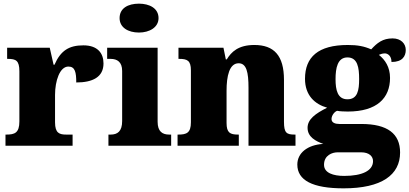

<svg xmlns="http://www.w3.org/2000/svg" viewBox="-20 -797 2239 1050"><path d="M10 0H377V-61H342C305 -61 281 -69 281 -128V-278C281 -355 307 -433 354 -433C391 -433 397 -401 397 -346C486 -346 546 -375 546 -450C546 -506 514 -549 436 -549C358 -549 312 -521 278 -443H273L252 -536H19V-475H23C67 -475 86 -466 86 -407V-133C86 -70 60 -61 15 -61H10Z M740 -619C797 -619 847 -647 847 -698C847 -752 797 -777 740 -777C680 -777 634 -752 634 -698C634 -647 680 -619 740 -619ZM573 0H916V-61H905C868 -61 842 -78 842 -131V-536H566V-475H585C621 -475 648 -458 648 -409V-135C648 -79 623 -61 585 -61H573Z M951 0H1286V-61H1282C1238 -61 1219 -71 1219 -125V-301C1219 -380 1234 -451 1285 -451C1328 -451 1339 -402 1339 -317V0H1596V-61H1592C1547 -61 1533 -70 1533 -131V-360C1533 -494 1478 -551 1371 -551C1283 -551 1245 -513 1220 -472H1215L1202 -536H956V-475H960C1004 -475 1024 -466 1024 -412V-128C1024 -70 1000 -61 955 -61H951Z M1859 233C2068 233 2168 159 2168 37C2168 -66 2099 -119 1956 -119H1836C1813 -119 1793 -126 1793 -146C1793 -166 1810 -187 1824 -191C1835 -188 1868 -187 1882 -187C2042 -187 2113 -261 2113 -371C2113 -430 2086 -470 2052 -497C2060 -500 2070 -505 2085 -505C2098 -505 2121 -494 2121 -458C2180 -458 2199 -489 2199 -524C2199 -558 2173 -587 2127 -587C2073 -587 2043 -563 2010 -527C1972 -544 1935 -551 1882 -551C1720 -551 1648 -485 1648 -366C1648 -275 1702 -227 1769 -208C1705 -176 1662 -145 1662 -98C1662 -48 1706 -25 1748 -10C1661 -5 1606 40 1606 103C1606 189 1689 233 1859 233ZM1880 -254C1826 -254 1815 -305 1815 -364C1815 -425 1826 -483 1880 -483C1936 -483 1944 -427 1944 -365C1944 -304 1936 -254 1880 -254ZM1862 165C1803 165 1752 149 1752 104C1752 52 1797 36 1826 36H1955C2000 36 2020 59 2020 84C2020 137 1960 165 1862 165Z"/></svg>

Font: Noto Serif Lao Black
Style: Regular
Weight: 900
Designer: Monotype Design Team
Foundry: Monotype Imaging Inc.
Version: Version 2.003